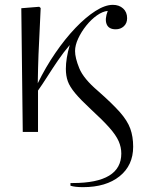

<svg xmlns="http://www.w3.org/2000/svg" viewBox="-20 -545 602 793"><path d="M323 228Q306 228 293 226.5Q280 225 271 222V211H280Q481 211 481 89Q481 63 470 38Q459 13 431.5 -18Q404 -49 356 -93Q313 -133 290.5 -160Q268 -187 260 -209.5Q252 -232 252 -261Q252 -303 268 -359Q243 -330 219.5 -295.5Q196 -261 175 -228Q154 -195 137 -171V0H74L68 -511L142 -517L148 -512Q146 -460 143.5 -415Q141 -370 139 -319.5Q137 -269 136 -201Q168 -267 208.5 -326Q249 -385 291.5 -429.5Q334 -474 374 -499.5Q414 -525 446 -525Q472 -525 488.5 -510Q505 -495 505 -470Q505 -449 491.5 -436.5Q478 -424 458 -424Q429 -424 420.5 -445Q412 -466 425 -500Q404 -498 380.5 -481.5Q357 -465 336.5 -439.5Q316 -414 303 -386Q290 -358 290 -334Q290 -306 307.5 -263Q325 -220 385 -169Q443 -118 474.5 -82.5Q506 -47 518 -14Q530 19 530 61Q530 138 474 183Q418 228 323 228Z"/></svg>

Font: Literata 72pt Light
Style: Regular
Weight: 300
Designer: Latin by Veronika Burian and Jose Scaglione. Greek by Irene Vlachou. Cyrillic by Vera Evstafieva.
Foundry: TypeTogether
Version: Version 3.002